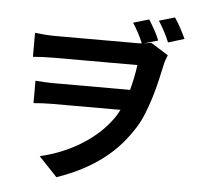

<svg xmlns="http://www.w3.org/2000/svg" viewBox="-61 -930 1123 1083"><g transform="rotate(5 500.0 -389.0)"><path d="M859 -723Q846 -755 830.5 -784Q815 -813 797 -841L886 -867Q904 -841 920.5 -810Q937 -779 950 -751ZM724 -706Q735 -708 745 -709.5Q755 -711 765 -713L864 -651Q860 -640 855.5 -629Q851 -618 848 -606Q838 -559 826 -507.5Q814 -456 799 -407Q784 -358 766 -313.5Q748 -269 727 -235Q694 -182 653.5 -135.5Q613 -89 561 -48.5Q509 -8 444 26.5Q379 61 298 89L194 -21Q323 -51 429 -117.5Q535 -184 598 -275Q606 -286 612 -297.5Q618 -309 625 -321H235Q208 -321 183.5 -319.5Q159 -318 133 -316V-443Q155 -441 181 -439.5Q207 -438 230 -438H669Q678 -472 685.5 -507.5Q693 -543 698 -581H221Q190 -581 158.5 -579.5Q127 -578 107 -576V-712Q127 -710 157.5 -707Q188 -704 220 -704H674Q684 -704 693 -704Q702 -704 712 -705Q689 -762 653 -817L742 -843Q759 -817 775.5 -787Q792 -757 803 -729Z"/></g></svg>

Font: SpoqaHanSans-Bold
Style: Regular
Weight: 700
Designer: [Spoqa Han Sans] Dong-huui Kim \uAE40 \uB3D9 \uD718   [Noto Sans] Ryoko NISHIZUKA \u897F \u585A \u6DBC \u5B50  (kana & i
Foundry: Spoqa (http://www.spoqa-han-sans.com)
Version: Version 2.000